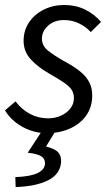

<svg xmlns="http://www.w3.org/2000/svg" viewBox="-22 -518 444 764"><path d="M163.2 12Q130.7 12 98.8 0.9Q66.9 -10.3 40.5 -30.8Q14.1 -51.4 -2.2 -78.9L39.9 -114.5Q63.2 -83.1 96.7 -65.1Q130.3 -47.1 169.4 -47.1Q197 -47.1 220.4 -57.6Q243.9 -68.1 258 -86.4Q272.1 -104.6 272.1 -127.9Q272.1 -145.9 263.7 -159.7Q255.3 -173.4 234.1 -188.2Q212.9 -202.9 175.5 -224.2Q129.6 -250.3 100.8 -281.5Q71.9 -312.7 71.9 -355.4Q71.9 -397.1 93.8 -429.4Q115.8 -461.7 152.6 -479.9Q189.5 -498.1 233.5 -498.1Q278.9 -498.1 315.8 -480.3Q352.8 -462.6 380 -430.7L339.2 -390.4Q318.9 -412.2 291.8 -425.2Q264.7 -438.2 232.2 -438.2Q194.3 -438.2 169.5 -416Q144.8 -393.9 144.8 -364.3Q144.8 -335.7 169.5 -316.2Q194.3 -296.6 231.1 -275.8Q272.2 -253.9 297.1 -233.5Q322 -213.1 333.5 -190.1Q345 -167.1 345 -138.3Q345 -92.7 321.3 -58.8Q297.6 -24.9 256.2 -6.5Q214.8 12 163.2 12ZM40.2 226.3 39 186.8Q99.1 184.5 127.4 170.7Q155.6 157 157.1 133.5Q157.8 113.8 142.1 103.8Q126.4 93.8 88.3 89.7L148.8 -2.7H202.5L161.2 65.1Q197.4 74.1 210.1 88.7Q222.8 103.4 220.9 128.4Q217.2 175.5 168.8 199.7Q120.4 223.9 40.2 226.3Z"/></svg>

Font: Source Sans 3 VF
Style: Italic
Weight: 200
Italic angle: -11°
Designer: Paul D. Hunt
Foundry: Adobe Systems Incorporated
Version: Version 3.042;hotconv 1.0.118;makeotfexe 2.5.65603